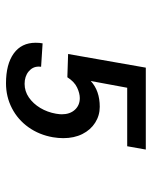

<svg xmlns="http://www.w3.org/2000/svg" viewBox="47 -587 506 640"><g transform="rotate(90 300.0 -267.0)"><path d="M122.5 -133Q122.5 -145.5 124.5 -156L202.5 -151Q202 -148.5 202 -143Q202 -123 218.2 -109.5Q234.5 -96 259.5 -96Q284 -96 304.8 -110.2Q325.5 -124.5 339.8 -148.2Q354 -172 359 -200.5Q361 -213.5 361 -219.5Q361 -247 346 -263.5Q331 -280 307 -280Q291 -280 271.8 -271Q252.5 -262 237.5 -238.5L160 -241L205.5 -500H478.5L467.5 -438H272.5L250 -316.5Q282.5 -346.5 336 -346.5Q365 -346.5 389 -331.2Q413 -316 426.8 -288.5Q440.5 -261 440.5 -225Q440.5 -208.5 437.5 -190.5Q429.5 -144.5 404.2 -109Q379 -73.5 340.8 -53.8Q302.5 -34 257.5 -34Q194 -34 158.2 -59.8Q122.5 -85.5 122.5 -133Z"/></g></svg>

Font: JuliaMono
Style: Italic
Weight: 400
Italic angle: -9°
Monospace: yes
Designer: cormullion
Foundry: corm
Version: Version 0.057; ttfautohint (v1.8.4)